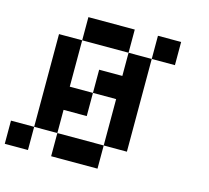

<svg xmlns="http://www.w3.org/2000/svg" viewBox="-107 -875 1088 1000"><g transform="rotate(15 437.5 -375.0)"><path d="M0 0V-125H125V0ZM250 -250V-125H125V-625H250V-375H375V-250ZM250 -125H500V0H250ZM250 -625V-750H500V-625ZM500 -125V-375H375V-500H500V-625H625V-125ZM750 -625H625V-750H750Z"/></g></svg>

Font: Galmuri7 Regular
Style: Regular
Weight: 400
Designer: Lee Minseo (quiple)
Version: Version 2.399;hotconv 1.1.1;makeotfexe 2.6.0 DEVELOPMENT